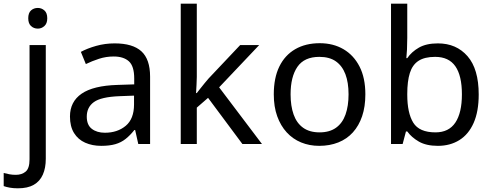

<svg xmlns="http://www.w3.org/2000/svg" viewBox="-75 -780 2668 1040"><path d="M22 240Q-3 240 -22 236.5Q-41 233 -55 228V157Q-40 161 -24 164Q-8 167 11 167Q43 167 64 149.5Q85 132 85 83V-536H173V80Q173 130 157 166Q141 202 108 221Q75 240 22 240ZM78 -681Q78 -710 93 -723.5Q108 -737 130 -737Q150 -737 165.5 -723.5Q181 -710 181 -681Q181 -653 165.5 -639Q150 -625 130 -625Q108 -625 93 -639Q78 -653 78 -681Z M546 -545Q644 -545 691 -502Q738 -459 738 -365V0H674L657 -76H653Q630 -47 605.5 -27.5Q581 -8 549.5 1Q518 10 473 10Q425 10 386.5 -7Q348 -24 326 -59.5Q304 -95 304 -149Q304 -229 367 -272.5Q430 -316 561 -320L652 -323V-355Q652 -422 623 -448Q594 -474 541 -474Q499 -474 461 -461.5Q423 -449 390 -433L363 -499Q398 -518 446 -531.5Q494 -545 546 -545ZM572 -259Q472 -255 433.5 -227Q395 -199 395 -148Q395 -103 422.5 -82Q450 -61 493 -61Q561 -61 606 -98.5Q651 -136 651 -214V-262Z M991 -363Q991 -347 989.5 -321Q988 -295 987 -276H991Q997 -284 1009 -299Q1021 -314 1033.5 -329.5Q1046 -345 1055 -355L1226 -536H1329L1112 -307L1344 0H1238L1052 -250L991 -197V0H904V-760H991Z M1904 -269Q1904 -202 1886.5 -150.5Q1869 -99 1836.5 -63Q1804 -27 1757.5 -8.5Q1711 10 1654 10Q1601 10 1556 -8.5Q1511 -27 1478 -63Q1445 -99 1426.5 -150.5Q1408 -202 1408 -269Q1408 -358 1438 -419.5Q1468 -481 1524 -513.5Q1580 -546 1657 -546Q1730 -546 1785.5 -513.5Q1841 -481 1872.5 -419.5Q1904 -358 1904 -269ZM1499 -269Q1499 -206 1515.5 -159.5Q1532 -113 1567 -88Q1602 -63 1656 -63Q1710 -63 1745 -88Q1780 -113 1796.5 -159.5Q1813 -206 1813 -269Q1813 -333 1796 -378Q1779 -423 1744.5 -447.5Q1710 -472 1655 -472Q1573 -472 1536 -418Q1499 -364 1499 -269Z M2131 -575Q2131 -541 2129.5 -511.5Q2128 -482 2126 -465H2131Q2154 -499 2194 -522Q2234 -545 2297 -545Q2397 -545 2457.5 -475.5Q2518 -406 2518 -268Q2518 -176 2490.5 -114Q2463 -52 2413 -21Q2363 10 2297 10Q2234 10 2194 -13Q2154 -36 2131 -68H2124L2106 0H2043V-760H2131ZM2282 -472Q2225 -472 2192 -450.5Q2159 -429 2145 -384.5Q2131 -340 2131 -271V-267Q2131 -168 2163.5 -115.5Q2196 -63 2284 -63Q2356 -63 2391.5 -116Q2427 -169 2427 -269Q2427 -370 2391.5 -421Q2356 -472 2282 -472Z"/></svg>

Font: Noto Sans Sinhala
Style: Regular
Weight: 400
Designer: Jelle Bosma - Monotype Design Team
Foundry: Monotype Imaging Inc.
Version: Version 2.006